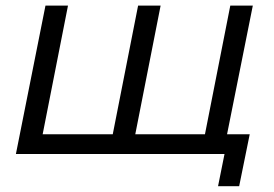

<svg xmlns="http://www.w3.org/2000/svg" viewBox="-20 -547 973 682"><path d="M131.5 -70H380.5L470.5 -527H550.5L460.5 -70H708L798 -527H878L786.5 -70H867L829.5 114.5H754.5L777.5 0H36.5L141.5 -527H221.5Z"/></svg>

Font: Argentum Sans Light
Style: Italic
Weight: 300
Italic angle: -11.3°
Designer: Julieta Ulanovsky (font), Owen Earl (portions from Jones font), Cristiano Sobral (main changes and remaster)
Foundry: Julieta Ulanovsky (font), Owen Earl (portions from Jones font), Cristiano Sobral (main changes and remaster)
Version: Version 3.127